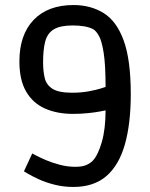

<svg xmlns="http://www.w3.org/2000/svg" viewBox="-20 -729 596 762"><path d="M271 13Q232 13 196.5 4Q161 -5 134 -17.5Q107 -30 91 -39.5Q75 -49 75 -49L108 -120Q108 -120 123 -112Q138 -104 162.5 -93.5Q187 -83 217.5 -75Q248 -67 279 -67Q305 -67 321 -73.5Q337 -80 348 -91Q369 -113 384 -165Q399 -217 399 -291Q399 -291 379 -287Q359 -283 329.5 -280Q300 -277 270 -277Q206 -277 158 -298.5Q110 -320 83.5 -366Q57 -412 57 -485Q57 -591 113.5 -650Q170 -709 272 -709Q340 -709 391.5 -677Q443 -645 471 -568Q499 -491 499 -355Q499 -238 475.5 -155.5Q452 -73 402 -30Q352 13 271 13ZM266 -361Q301 -361 331.5 -366.5Q362 -372 380.5 -378Q399 -384 399 -384Q399 -472 391.5 -519Q384 -566 373 -586Q362 -606 350 -613Q335 -621 314 -624.5Q293 -628 269 -628Q219 -628 193.5 -612.5Q168 -597 159.5 -564.5Q151 -532 151 -482Q151 -447 157.5 -419.5Q164 -392 188.5 -376.5Q213 -361 266 -361Z"/></svg>

Font: Ruda Medium
Style: Regular
Weight: 500
Version: Version 2.001